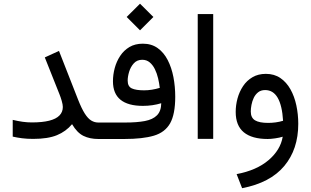

<svg xmlns="http://www.w3.org/2000/svg" viewBox="-20 -742 1660 1025"><path d="M47.9 -102.1V-12.7Q71.3 -7.3 97.7 -3.9Q124 -0.5 157.2 -0.5Q235.8 -0.5 283.9 -20.3Q332 -40 364.7 -79.1Q391.6 -33.2 425.5 -16.6Q459.5 0 504.4 0H524.9V-87.9H504.4Q484.9 -87.9 467.3 -98.4Q449.7 -108.9 432.6 -135.7Q415.5 -162.6 396.5 -210.9L294.9 -470.2L219.2 -435.5L297.9 -237.8Q303.7 -223.6 309.6 -203.4Q315.4 -183.1 315.4 -170.9Q315.4 -144 297.4 -125.5Q279.3 -106.9 242.7 -97.7Q206.1 -88.4 149.9 -88.4Q126 -88.4 101.3 -91.8Q76.7 -95.2 47.9 -102.1Z M656.2 -651.4 727.5 -580.1 798.8 -651.4 727.5 -722.2ZM833 -272.9Q812 -266.6 791 -263.2Q770 -259.8 749 -259.8Q706.1 -259.8 683.8 -270Q661.6 -280.3 661.6 -311.5Q661.6 -333 669.4 -358.9Q677.2 -384.8 694.3 -403.8Q711.4 -422.9 739.3 -422.9Q762.7 -422.9 779.3 -408.9Q795.9 -395 806.9 -372.6Q817.9 -350.1 824 -324Q830.1 -297.9 833 -272.9ZM840.8 -190.9Q840.3 -148.9 818.1 -126.5Q795.9 -104 753.4 -95.9Q710.9 -87.9 649.9 -87.9H505.4V0H644.5Q741.7 0 801.3 -17.6Q860.8 -35.2 888.2 -83.7Q915.5 -132.3 915.5 -225.6Q915.5 -279.8 905.8 -330.6Q896 -381.3 875.2 -421.6Q854.5 -461.9 821.5 -485.4Q788.6 -508.8 742.7 -508.8Q701.2 -508.8 671.1 -491Q641.1 -473.1 621.6 -443.6Q602.1 -414.1 592.5 -378.7Q583 -343.3 583 -308.1Q583 -242.2 623.3 -209.5Q663.6 -176.8 742.7 -176.8Q769 -176.8 793.7 -180.4Q818.4 -184.1 840.8 -190.9Z M1035.6 -667V-0.5H1118.2V-667Z M1489.3 -12.2Q1477.5 58.6 1413.6 113Q1349.6 167.5 1243.2 187.5L1272.5 262.7Q1422.4 233.9 1497.3 144.5Q1572.3 55.2 1572.3 -81.1Q1572.3 -131.8 1562 -179.7Q1551.8 -227.5 1530.5 -265.4Q1509.3 -303.2 1476.8 -325.4Q1444.3 -347.7 1399.4 -347.7Q1358.4 -347.7 1327.9 -329.8Q1297.4 -312 1277.6 -282.2Q1257.8 -252.4 1248 -216.6Q1238.3 -180.7 1238.3 -144.5Q1238.3 -71.3 1281.7 -35.6Q1325.2 0 1409.2 0Q1425.3 0 1449 -3.4Q1472.7 -6.8 1489.3 -12.2ZM1491.2 -97.2Q1471.7 -91.3 1451.2 -88.6Q1430.7 -85.9 1411.6 -85.9Q1364.3 -85.9 1341.6 -99.6Q1318.8 -113.3 1318.8 -147Q1318.8 -162.6 1322.5 -182.1Q1326.2 -201.7 1334.7 -219.7Q1343.3 -237.8 1358.2 -249.5Q1373 -261.2 1395.5 -261.2Q1438.5 -261.2 1462.4 -220Q1486.3 -178.7 1491.2 -97.2Z"/></svg>

Font: Vazir Variable Regular
Style: Regular
Weight: 400
Designer: Saber Rastikerdar
Foundry: Saber Rastikerdar
Version: Version 30.1.0